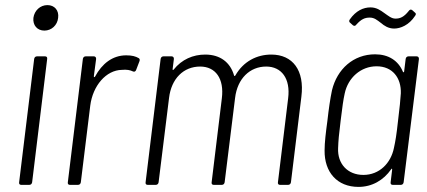

<svg xmlns="http://www.w3.org/2000/svg" viewBox="-20 -725 1676 753"><path d="M154 -605C182 -605 205 -626 208 -655C212 -684 194 -705 166 -705C138 -705 115 -684 111 -655C108 -626 126 -605 154 -605ZM63 0H95C101 0 105 -4 106 -10L165 -494C166 -500 163 -504 157 -504H125C119 -504 115 -500 114 -494L55 -10C54 -4 57 0 63 0Z M475 -508C421 -508 380 -475 353 -425C351 -421 348 -422 348 -426L357 -494C357 -500 354 -504 348 -504H316C310 -504 306 -500 305 -494L246 -10C245 -4 248 0 254 0H286C292 0 296 -4 297 -10L334 -311C344 -389 396 -450 458 -451C477 -453 491 -450 501 -445C507 -442 512 -445 514 -451L527 -485C529 -490 528 -495 524 -497C512 -504 498 -508 475 -508Z M1044 -511C988 -511 935 -485 903 -429C901 -426 899 -426 898 -429C883 -481 843 -511 785 -511C737 -511 693 -492 661 -452C659 -449 656 -451 657 -454L662 -494C662 -500 659 -504 653 -504H621C615 -504 611 -500 610 -494L551 -10C550 -4 553 0 559 0H591C597 0 601 -4 602 -10L643 -341C652 -417 700 -464 765 -464C825 -464 860 -417 850 -339L810 -10C809 -4 812 0 818 0H850C856 0 860 -4 861 -10L902 -341C911 -417 960 -464 1024 -464C1084 -464 1120 -417 1110 -339L1070 -10C1069 -4 1072 0 1078 0H1110C1116 0 1120 -4 1121 -10L1162 -346C1175 -449 1128 -511 1044 -511Z M1430 -656C1448 -656 1458 -647 1474 -635C1487 -624 1503 -613 1526 -613C1550 -613 1584 -626 1608 -663C1612 -668 1612 -673 1607 -676L1597 -685C1592 -689 1587 -688 1583 -682C1564 -658 1549 -652 1531 -652C1515 -652 1503 -663 1487 -674C1472 -685 1456 -696 1433 -696C1405 -696 1376 -683 1352 -649C1348 -644 1349 -638 1354 -635L1364 -626C1369 -622 1374 -623 1378 -629C1397 -650 1411 -656 1430 -656ZM1571 -494 1565 -445C1565 -441 1562 -440 1560 -444C1542 -487 1504 -512 1451 -512C1366 -512 1302 -454 1282 -371C1275 -338 1269 -296 1264 -251C1258 -207 1253 -166 1253 -135C1252 -50 1302 8 1386 8C1439 8 1484 -18 1514 -61C1516 -65 1518 -64 1518 -60L1512 -10C1511 -4 1514 0 1520 0H1552C1558 0 1562 -4 1563 -10L1623 -494C1623 -500 1620 -504 1614 -504H1582C1576 -504 1572 -500 1571 -494ZM1525 -145C1513 -85 1468 -39 1405 -39C1343 -39 1303 -83 1306 -144C1307 -173 1309 -196 1316 -252C1323 -308 1326 -332 1332 -359C1345 -420 1395 -465 1457 -465C1519 -465 1554 -420 1552 -359C1550 -331 1548 -307 1541 -251C1535 -196 1531 -172 1525 -145Z"/></svg>

Font: Barlow Semi Condensed Light
Style: Italic
Weight: 300
Width: 4
Italic angle: -7°
Designer: Jeremy Tribby
Foundry: Tribby Type
Version: Version 1.422;hotconv 1.0.109;makeotfexe 2.5.65596